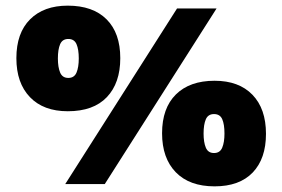

<svg xmlns="http://www.w3.org/2000/svg" viewBox="-20 -652 1000 680"><path d="M220 -258Q134 -258 86 -308Q38 -358 38 -446Q38 -535 86.5 -583.5Q135 -632 220 -632Q309 -632 357.5 -583.5Q406 -535 406 -446Q406 -358 358.5 -308Q311 -258 220 -258ZM607 -622H747L351 0H211ZM222 -376Q243 -376 251 -395Q259 -414 259 -445Q259 -477 251 -495.5Q243 -514 222 -514Q201 -514 193 -495.5Q185 -477 185 -445Q185 -414 193 -395Q201 -376 222 -376ZM740 8Q651 8 602.5 -42Q554 -92 554 -180Q554 -269 603 -317.5Q652 -366 740 -366Q826 -366 874 -316.5Q922 -267 922 -178Q922 -90 875 -41Q828 8 740 8ZM738 -110Q759 -110 767 -129Q775 -148 775 -179Q775 -212 767 -230Q759 -248 738 -248Q717 -248 709 -229.5Q701 -211 701 -179Q701 -148 709 -129Q717 -110 738 -110Z"/></svg>

Font: Noto Sans Gurmukhi UI Black
Style: Regular
Weight: 900
Designer: Jelle Bosma - Monotype Design Team
Foundry: Monotype Imaging Inc.
Version: Version 2.004; ttfautohint (v1.8.4.7-5d5b)